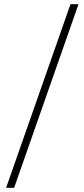

<svg xmlns="http://www.w3.org/2000/svg" viewBox="-20 -730 397 910"><path d="M9 160 314 -710H352L47 160Z"/></svg>

Font: CV Source Sans Light
Style: Regular
Weight: 300
Designer: Paul D. Hunt
Foundry: Adobe Systems Incorporated
Version: Version 3.001